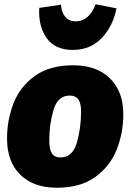

<svg xmlns="http://www.w3.org/2000/svg" viewBox="-20 -860 612 900"><path d="M13 -211Q13 -298 43.5 -376Q74 -454 143.5 -504Q213 -554 323 -554Q433 -554 495.5 -492.5Q558 -431 558 -325Q558 -238 527.5 -160Q497 -82 427.5 -31Q358 20 247 20Q137 20 75 -41Q13 -102 13 -211ZM360 -338Q360 -377 347 -394.5Q334 -412 307 -412Q251 -412 231 -345.5Q211 -279 211 -201Q211 -159 223.5 -140.5Q236 -122 263 -122Q320 -122 340 -190.5Q360 -259 360 -338ZM164 -823 266 -838Q268 -802 286 -781Q304 -760 335 -760Q367 -760 391 -781.5Q415 -803 428 -840L526 -821Q510 -738 457 -682Q404 -626 321 -626Q237 -626 198 -682.5Q159 -739 164 -823Z"/></svg>

Font: FiraGO Heavy
Style: Italic
Weight: 900
Italic angle: -8°
Designer: bBox Type GmbH
Foundry: bBox Type GmbH
Version: Version 1.001